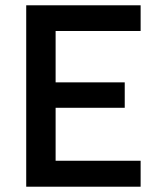

<svg xmlns="http://www.w3.org/2000/svg" viewBox="-20 -705 593 725"><path d="M79 0V-685H511V-588H190V-394H451V-298H190V-98H511V0Z"/></svg>

Font: TitilliumWebSemiBold
Style: Bold
Weight: 600
Version: Version 1.001;PS 57.000;hotconv 1.0.70;makeotf.lib2.5.55311